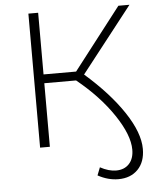

<svg xmlns="http://www.w3.org/2000/svg" viewBox="-60 -750 811 999"><g transform="rotate(-5 346.0 -250.5)"><path d="M126 -700H177V-378H347L596 -700H654L387 -359Q514 -248 586 -139.5Q658 -31 658 53Q658 121 620 160Q582 199 518 199Q464 199 411 170L427 129Q471 153 510 153Q553 153 578 126Q603 99 603 52Q603 -24 532 -130Q461 -236 343 -332H177V0H126Z"/></g></svg>

Font: Goldbeck Next Light
Style: Regular
Weight: 300
Designer: Julieta Ulanovsky
Foundry: Julieta Ulanovsky
Version: Version 7.200